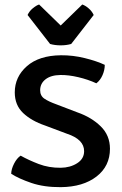

<svg xmlns="http://www.w3.org/2000/svg" viewBox="-20 -798 528 832"><path d="M28.5 -45Q29 -65.5 41 -89Q53 -112.5 69.5 -123.5Q104 -104 148 -87.2Q192 -70.5 243 -71Q284.5 -71.5 314.5 -90.8Q344.5 -110 344.5 -143Q344.5 -194 270 -218.5L175.5 -254Q116.5 -274 80.2 -308.2Q44 -342.5 44 -397.5Q44 -465 96.5 -511.2Q149 -557.5 244 -558.5Q296 -559 347.5 -546.2Q399 -533.5 434 -517Q434 -494.5 424.2 -472.2Q414.5 -450 397.5 -437Q362 -453.5 319.5 -463.5Q277 -473.5 242 -473Q200.5 -472.5 177.2 -454.2Q154 -436 154 -407Q154 -383 172.2 -370.5Q190.5 -358 224 -346L315.5 -311Q376 -290 416.2 -250.8Q456.5 -211.5 456.5 -153.5Q456.5 -78 398.2 -33Q340 12 243.5 13Q171 13.5 116 -5.2Q61 -24 28.5 -45ZM197 -607.5 99.5 -733Q107 -749.5 122 -762Q137 -774.5 149.5 -778.5L243 -687.5L336.5 -778.5Q349 -774.5 363.8 -762Q378.5 -749.5 386 -733L288.5 -607.5Q268 -601.5 243 -601.5Q217.5 -601.5 197 -607.5Z"/></svg>

Font: Signika SC
Style: Regular
Weight: 400
Designer: Anna Giedryś
Foundry: Anna Giedryś
Version: Version 2.000; ttfautohint (v1.8.3) -l 8 -r 50 -G 200 -x 9 -